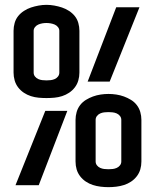

<svg xmlns="http://www.w3.org/2000/svg" viewBox="-20 -765 640 793"><path d="M172 -360Q156 -360 139.5 -361.5Q123 -363 107.5 -368Q92 -373 78.5 -382Q65 -391 55 -404Q45 -417 40.5 -433Q36 -449 36 -465V-638Q36 -654 40.5 -670Q45 -686 55 -698.5Q65 -711 79 -720Q93 -729 108 -734Q123 -739 139.5 -742Q156 -745 172 -745Q188 -745 204.5 -742Q221 -739 236 -734Q251 -729 265 -720Q279 -711 289 -698.5Q299 -686 303.5 -670Q308 -654 308 -638V-465Q308 -449 303.5 -433Q299 -417 289 -404Q279 -391 265.5 -382Q252 -373 236.5 -368Q221 -363 204.5 -361.5Q188 -360 172 -360ZM342 -428 460 -735H556L433 -428ZM172 -433Q181 -433 189.5 -434Q198 -435 206 -438.5Q214 -442 219.5 -449Q225 -456 225 -465V-638Q225 -646 219.5 -653Q214 -660 206 -663.5Q198 -667 189 -668.5Q180 -670 172 -670Q163 -670 154.5 -668.5Q146 -667 138 -663.5Q130 -660 124.5 -653Q119 -646 119 -638V-465Q119 -456 124.5 -449Q130 -442 138 -438.5Q146 -435 154.5 -434Q163 -433 172 -433ZM428 8Q412 8 395.5 6Q379 4 363.5 -1Q348 -6 334.5 -15Q321 -24 311 -37Q301 -50 296.5 -65.5Q292 -81 292 -98V-270Q292 -286 296.5 -302Q301 -318 311 -331Q321 -344 335 -352.5Q349 -361 364 -366.5Q379 -372 395.5 -374.5Q412 -377 428 -377Q444 -377 460.5 -374.5Q477 -372 492 -366.5Q507 -361 521 -352.5Q535 -344 545 -331Q555 -318 559.5 -302Q564 -286 564 -270V-98Q564 -81 559.5 -65.5Q555 -50 545 -37Q535 -24 521.5 -15Q508 -6 492.5 -1Q477 4 460.5 6Q444 8 428 8ZM44 0 167 -307H258L140 0ZM428 -66Q437 -66 445.5 -67Q454 -68 462 -71.5Q470 -75 475.5 -82Q481 -89 481 -98V-270Q481 -279 475.5 -286Q470 -293 462 -296.5Q454 -300 445 -301Q436 -302 428 -302Q419 -302 410.5 -301Q402 -300 394 -296.5Q386 -293 380.5 -286Q375 -279 375 -270V-98Q375 -89 380.5 -82Q386 -75 394 -71.5Q402 -68 410.5 -67Q419 -66 428 -66Z"/></svg>

Font: Iosevka Curly Extended
Style: Regular
Weight: 400
Width: 7
Monospace: yes
Designer: Belleve Invis
Foundry: Belleve Invis
Version: Version 11.1.0; ttfautohint (v1.8.3)